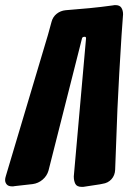

<svg xmlns="http://www.w3.org/2000/svg" viewBox="-74 -741 530 752"><path d="M402 -602 393 -452 386 -315 377 -76Q376 -54 362.5 -39Q349 -24 327 -21Q325 -21 317 -19L258 -10Q254 -9 247 -9Q227 -9 221 -21Q215 -33 215 -50L263 -591Q263 -597 258 -597Q248 -597 247 -590L116 -73Q110 -52 93 -37.5Q76 -23 54 -20L-17 -12Q-20 -11 -26 -11Q-41 -11 -47.5 -18.5Q-54 -26 -54 -36Q-54 -43 -51 -52L114 -605L128 -656Q133 -675 148 -687Q163 -699 183 -701L276 -709Q299 -711 322.5 -714Q346 -717 369 -720Q372 -721 378 -721Q395 -721 401.5 -710.5Q408 -700 408 -685Z"/></svg>

Font: Bangerz 2
Style: Regular
Weight: 400
Designer: vernon adams
Foundry: Vernon Adams
Version: Version 2.10;December 28, 2023;FontCreator 13.0.0.2683 64-bi